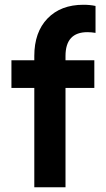

<svg xmlns="http://www.w3.org/2000/svg" viewBox="-20 -786 446 806"><path d="M124 -417H28V-533H124V-551Q124 -651 179.5 -708.5Q235 -766 330 -766Q358 -766 381 -761V-648Q363 -651 347 -651Q255 -651 255 -551V-533H376V-417H255V0H124Z"/></svg>

Font: Eudoxus Sans
Style: Bold
Weight: 700
Designer: Stijn de Vries
Foundry: tokotype
Version: Version 2.005